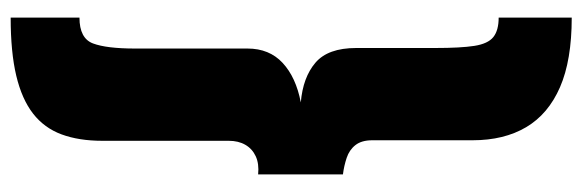

<svg xmlns="http://www.w3.org/2000/svg" viewBox="-386 -496 1092 360"><g transform="rotate(90 160.0 -316.0)"><path d="M13 210V81Q52 81 61.5 55.5Q71 30 71 -23V-234Q71 -275 98 -300Q125 -325 172 -334Q125 -338 97.5 -361.5Q70 -385 70 -438V-586Q70 -634 66 -659.5Q62 -685 49.5 -695Q37 -705 13 -705V-842Q93 -842 143.5 -820Q194 -798 218.5 -756.5Q243 -715 243 -656V-468Q243 -448 252 -436.5Q261 -425 276 -420Q291 -415 307 -413V-254Q287 -256 273 -249.5Q259 -243 251.5 -230Q244 -217 244 -199V38Q244 82 232 114.5Q220 147 193 168Q166 189 122 199.5Q78 210 13 210Z"/></g></svg>

Font: Exo Thin ExtraBold
Style: Regular
Weight: 800
Version: Version 2.000